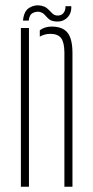

<svg xmlns="http://www.w3.org/2000/svg" viewBox="-20 -706 351 726"><path d="M59 0V-600H89.5V0ZM223.5 0V-509Q223 -546.5 210.8 -562.2Q198.5 -578 170 -578Q159 -578 149 -575.2Q139 -572.5 130.5 -567.5V-591.5Q139.5 -598.5 150.8 -602Q162 -605.5 175.5 -605.5Q216 -605.5 234.8 -583Q253.5 -560.5 254 -508V0ZM227.5 -682.5H249.5Q251 -655 233.5 -638.5Q216 -622 189.5 -625Q173 -626.5 164.5 -634.2Q156 -642 149 -650Q142 -658 130 -661Q118.5 -663.5 104.8 -657.2Q91 -651 88.5 -628H67Q70 -664.5 91.5 -677Q113 -689.5 136 -684.5Q148 -682 155.8 -676.2Q163.5 -670.5 169 -664.2Q174.5 -658 180 -653.2Q185.5 -648.5 193.5 -647.5Q210.5 -645.5 219.5 -656.2Q228.5 -667 227.5 -682.5Z"/></svg>

Font: Big Shoulders Stencil Display ExtraLight
Style: Regular
Weight: 250
Designer: Patric King
Foundry: XO Type Co
Version: Version 2.001